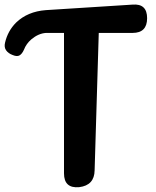

<svg xmlns="http://www.w3.org/2000/svg" viewBox="-32 -806 676 834"><path d="M246 -663H168Q135 -661 104 -635Q82 -616 72 -590Q64 -572 53 -565.5Q42 -559 23 -567Q4 -574 -5.5 -587.5Q-15 -601 -10 -621Q2 -672 38 -708Q88 -756 167 -762L544 -786Q607 -791 607 -727Q607 -663 544 -663H397L379 -66Q378 -1 312 7Q246 13 246 -53Z"/></svg>

Font: MaokenZhuyuanTi
Style: Regular
Weight: 400
Designer: Fontworks Inc & LongZhuTi team: ZERO子、时光羊、荆南、频凡、刘鹏、Little White Dog、帆影Magmeta、奈白不弍、白日月球、ChaoTawei、雨三（排名不分先后）
Version: Version 1.000; 20230222